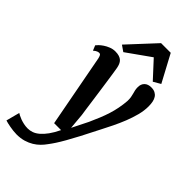

<svg xmlns="http://www.w3.org/2000/svg" viewBox="-378 -891 1221 1221"><g transform="rotate(45 233.0 -280.5)"><path d="M-36.1 141.1Q-31.7 144 -21.7 149.4Q-11.7 154.8 2.7 160.2Q17.1 165.5 34.7 169.4Q52.2 173.3 71.8 173.3Q90.8 173.3 110.6 166.3Q130.4 159.2 150.1 142.3Q169.9 125.5 189.7 98.1Q209.5 70.8 229 30.3H166.5L73.7 -461.4Q69.8 -476.6 65.7 -482.7Q61.5 -488.8 53.7 -488.8Q47.9 -488.8 38.8 -485.8Q29.8 -482.9 15.1 -470.2L1 -504.4Q4.4 -509.3 14.9 -519.8Q25.4 -530.3 41.3 -541Q57.1 -551.8 77.4 -559.8Q97.7 -567.9 119.6 -567.9Q140.1 -567.9 154.5 -563.2Q168.9 -558.6 178.2 -549.8Q187.5 -541 192.6 -528.6Q197.8 -516.1 200.7 -501Q203.6 -484.9 208 -455.8Q212.4 -426.8 217.5 -390.9Q222.7 -355 228.3 -315.7Q233.9 -276.4 238.8 -240.5Q243.7 -204.6 247.8 -175.5Q252 -146.5 254.4 -130.4L263.7 -24.9L317.4 -132.3Q334 -168.9 347.4 -201.7Q360.8 -234.4 370.8 -266.1Q380.9 -297.9 387.2 -330.6Q393.6 -363.3 396.5 -399.4Q397 -418.5 394.8 -431.9Q392.6 -445.3 389.2 -457Q385.7 -468.8 383.1 -480.5Q380.4 -492.2 380.4 -507.8Q380.4 -535.6 397 -551.8Q413.6 -567.9 442.9 -567.9Q463.4 -567.9 477.3 -560.8Q491.2 -553.7 500 -540.8Q508.8 -527.8 512.5 -509.5Q516.1 -491.2 516.1 -468.8Q516.1 -431.2 505.4 -389.9Q494.6 -348.6 478.3 -307.4Q461.9 -266.1 442.4 -226.1Q422.9 -186 404.8 -151.4Q369.1 -80.6 343.3 -31.2Q317.4 18.1 297.6 52.7Q277.8 87.4 262.5 110.8Q247.1 134.3 232.9 152.8Q220.7 170.4 203.6 187.7Q186.5 205.1 163.8 219Q141.1 232.9 112.3 241.5Q83.5 250 47.9 250Q33.2 250 16.8 248Q0.5 246.1 -14.2 243.4Q-28.8 240.7 -41 237.8Q-53.2 234.9 -60.1 232.4ZM118.2 -627.9 287.6 -810.5H374.5L472.2 -627.9L423.8 -599.6L318.4 -713.9L158.2 -600.1Z"/></g></svg>

Font: Brush Lettering One
Style: Bold Italic
Weight: 400
Italic angle: -7°
Designer: Eben Sorkin
Foundry: Eben Sorkin
Version: Version 1.001